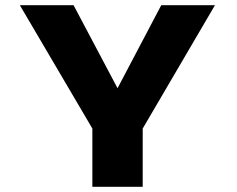

<svg xmlns="http://www.w3.org/2000/svg" viewBox="-20 -720 915 740"><path d="M336 0V-224.5L56.5 -700H263.5L433 -380L601.5 -700H808.5L530 -224.5V0Z"/></svg>

Font: Trispace SemiExpanded ExtraBold
Style: Regular
Weight: 800
Width: 6
Designer: Tyler Finck
Foundry: Etcetera Type Company
Version: Version 1.210; ttfautohint (v1.8.3)